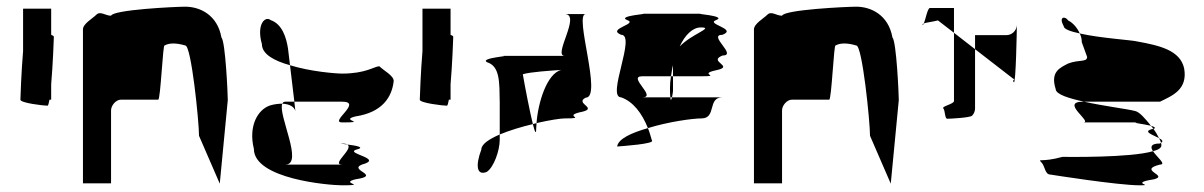

<svg xmlns="http://www.w3.org/2000/svg" viewBox="-20 -736 3599 574"><path d="M41 -438C41 -428 111 -420 122 -420C124 -420 126 -427 128 -438H133V-484C138 -542 141 -620 141 -626C141 -628 138 -630 133 -632V-710H49V-583C44 -525 41 -444 41 -438Z M228 -188H312V-406C312 -421 327 -438 341 -438H453C460 -438 467 -607 472 -600C486 -608 507 -608 534 -600C552 -600 575 -372 575 -330L637 -187L661 -437C661 -454 654 -612 642 -624C630 -692 577 -716 534 -716C505 -716 318 -707 312 -689C295 -689 280 -704 268 -692C256 -680 228 -665 228 -648Z M739 -291C739 -201 963 -182 1003 -182C1084 -182 992 -188 1043 -200C1123 -212 1020 -227 1062 -244C1129 -262 1014 -276 1043 -288C1077 -296 1041 -301 1018 -304C1040 -292 968 -244 1003 -244H833C889 -244 810 -394 824 -426C814 -426 802 -425 788 -421C751 -409 722 -360 739 -291ZM763 -604C763 -574 800 -554 847 -541L841 -591C836 -623 824 -664 789 -676C773 -689 746 -664 763 -604ZM824 -426C847 -425 860 -416 863 -404L860 -432H833C828 -432 826 -430 824 -426ZM847 -541 860 -432H1003C1066 -432 963 -370 1003 -370C1084 -370 992 -376 1043 -388C1123 -400 1152 -446 1157 -494C1157 -510 1127 -525 1114 -538C1098 -537 1073 -516 1003 -516C984 -516 908 -522 847 -541ZM1018 -304C1015 -306 1010 -307 1003 -307C994 -307 1004 -306 1018 -304Z M1235 -438C1235 -428 1305 -420 1316 -420C1318 -420 1320 -427 1322 -438H1327V-484C1332 -542 1335 -620 1335 -626C1335 -628 1332 -630 1327 -632V-710H1243V-583C1238 -525 1235 -444 1235 -438Z M1419 -289C1401 -241 1405 -210 1435 -222C1456 -235 1474 -286 1474 -318V-334C1442 -320 1419 -305 1419 -289ZM1436 -550C1475 -538 1473 -490 1474 -430V-334C1503 -346 1539 -357 1573 -365C1564 -402 1550 -473 1543 -514C1564 -521 1630 -525 1658 -527C1614 -516 1588 -426 1584 -368C1623 -377 1656 -382 1668 -382C1737 -382 1664 -388 1712 -400C1776 -412 1695 -426 1731 -444C1782 -444 1695 -694 1731 -694H1668C1719 -694 1632 -569 1668 -569H1481C1515 -569 1412 -563 1436 -550ZM1537 -509C1536 -510 1536 -511 1537 -512ZM1573 -365C1579 -341 1583 -332 1583 -352C1583 -357 1584 -362 1584 -368C1580 -367 1577 -366 1573 -365Z M1825 -298ZM1825 -298C1839 -299 1939 -306 1929 -316C1925 -329 1922 -341 1917 -353C1868 -339 1828 -321 1825 -298ZM1837 -445C1873 -432 1899 -398 1917 -353C1978 -372 2051 -382 2077 -382C2123 -382 2094 -445 2140 -445H1989C1987 -437 1985 -433 1984 -445H1900C1946 -445 1854 -508 1900 -508H1986C1988 -519 1989 -530 1992 -541V-508H2077C2140 -508 2064 -514 2121 -526C2179 -538 2094 -552 2140 -570C2186 -570 2094 -632 2140 -632C2186 -650 2088 -664 2121 -676C2155 -689 2049 -695 2077 -695H1900C1928 -695 1822 -689 1855 -676C1889 -664 1792 -650 1837 -632C1883 -632 1792 -445 1837 -445ZM1983 -474C1983 -460 1983 -451 1984 -445H1989C1991 -453 1992 -464 1992 -464V-508H1986C1984 -496 1983 -485 1983 -474ZM2012 -597C2027 -630 2050 -654 2075 -654C2117 -654 2048 -635 2012 -597Z M2234 -188H2318V-406C2318 -421 2333 -438 2347 -438H2459C2466 -438 2473 -607 2478 -600C2492 -608 2513 -608 2540 -600C2558 -600 2581 -372 2581 -330L2643 -187L2667 -437C2667 -454 2660 -612 2648 -624C2636 -692 2583 -716 2540 -716C2511 -716 2324 -707 2318 -689C2301 -689 2286 -704 2274 -692C2262 -680 2234 -665 2234 -648Z M2738 -662C2739 -661 2741 -663 2742 -666C2739 -665 2737 -663 2738 -662ZM2742 -666C2750 -669 2769 -671 2784 -675L2832 -638V-712H2760C2753 -712 2747 -678 2742 -666ZM2760 -694ZM2800 -412C2806 -406 2804 -381 2812 -381C2821 -381 2879 -384 2886 -390C2892 -396 2895 -404 2895 -412V-589L2832 -638V-434C2832 -425 2794 -418 2800 -412ZM2895 -589 3010 -500C3018 -500 3004 -497 3011 -490C3017 -484 3020 -647 3020 -661C3019 -644 3005 -631 2989 -631H2895ZM3020 -661C3020 -661 3020 -662 3020 -662C3020 -662 3020 -662 3020 -662Z M3093 -251C3105 -239 3103 -214 3121 -214C3121 -214 3322 -182 3387 -182C3435 -182 3352 -188 3430 -200C3476 -212 3379 -227 3448 -244C3468 -244 3439 -266 3427 -284C3360 -264 3171 -267 3156 -267C3095 -250 3081 -263 3093 -251ZM3136 -470C3136 -454 3175 -442 3221 -432H3448C3482 -449 3532 -467 3520 -532C3508 -586 3446 -600 3380 -612C3367 -616 3268 -622 3208 -636C3213 -626 3214 -617 3214 -610L3230 -566C3230 -549 3207 -559 3173 -546C3151 -534 3119 -523 3136 -470ZM3160 -658C3160 -649 3180 -642 3208 -636C3201 -652 3188 -668 3173 -675C3167 -687 3143 -689 3160 -658ZM3218 -370H3387C3352 -370 3397 -366 3421 -360C3404 -381 3387 -401 3374 -404C3352 -410 3279 -419 3221 -432H3218C3147 -432 3249 -370 3218 -370ZM3421 -360C3423 -357 3426 -354 3428 -351H3430C3436 -354 3431 -357 3421 -360ZM3427 -284C3443 -288 3452 -294 3452 -301C3452 -303 3452 -306 3451 -309C3450 -308 3449 -308 3448 -307C3419 -307 3419 -296 3427 -284ZM3428 -351C3392 -343 3427 -333 3445 -323C3441 -331 3435 -342 3428 -351ZM3445 -323C3448 -318 3450 -313 3451 -309C3459 -314 3454 -318 3445 -323Z"/></svg>

Font: bitstorm
Style: cn
Weight: 400
Version: Version 0.2